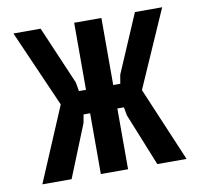

<svg xmlns="http://www.w3.org/2000/svg" viewBox="-70 -675 791 750"><g transform="rotate(-10 325.0 -300.0)"><path d="M495 0 411 -208 405 -241H370V-334H407L413 -369L512 -600H620L486 -295L611 0ZM39 0 164 -295 30 -600H138L237 -369L243 -334H280V-241H245L239 -208L155 0ZM271 0V-600H379V0Z"/></g></svg>

Font: Martian Mono SemiCondensed
Style: Regular
Weight: 400
Width: 4
Designer: Roman Shamin
Foundry: Evil Martians
Version: Version 1.000